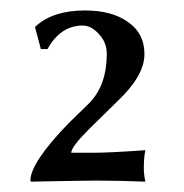

<svg xmlns="http://www.w3.org/2000/svg" viewBox="-20 -709 351 367"><path d="M70.8 -615.2H58.1L46.9 -657.2L48.8 -659.2Q82 -689 142.1 -689Q192.9 -689 223.1 -668Q256.3 -646 256.1 -605Q255.9 -564 204.1 -515.1L150.9 -462.9Q115.7 -427.7 116.2 -417H159.2Q188 -417 257.8 -421.9Q254.9 -407.7 254.9 -387.2Q254.9 -376 257.8 -361.8Q203.6 -363.8 166 -363.8Q139.2 -363.8 39.1 -361.8L38.1 -363.8Q38.1 -397.9 110.8 -473.1L150.9 -512.2Q184.1 -546.4 184.1 -606Q184.1 -628.9 168 -645Q153.8 -660.2 138.2 -660.2Q95.7 -660.2 70.8 -615.2Z"/></svg>

Font: Biolilbert
Style: Regular
Weight: 400
Designer: Philipp H. Poll
Foundry: Philipp H. Poll
Version: Version 1.1.0